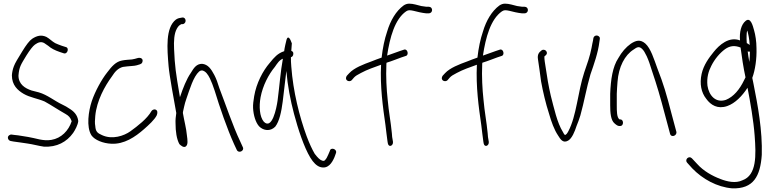

<svg xmlns="http://www.w3.org/2000/svg" viewBox="-20 -766 4216 1050"><path d="M30 -26C17 -17 24 2 38 5L54 8C82 11 106 16 131 19C160 23 191 32 220 36C291 40 345 10 380 -39C391 -55 406 -83 408 -104C404 -138 383 -158 358 -173C348 -180 336 -187 321 -194C278 -214 240 -247 192 -261L153 -271C117 -283 81 -305 81 -353C85 -401 94 -412 124 -462C144 -494 160 -514 171 -522C188 -534 203 -540 221 -531L243 -516C260 -501 280 -491 306 -482L327 -475C349 -466 361 -505 339 -509L317 -516C304 -521 292 -525 282 -530C264 -540 252 -554 234 -564C206 -577 182 -571 156 -554C141 -544 123 -520 101 -484C79 -448 62 -421 56 -404C49 -386 46 -369 45 -354C45 -300 77 -272 109 -253C143 -233 187 -227 224 -211C259 -192 299 -165 338 -143C356 -133 365 -123 372 -103C355 -51 315 -10 261 -1C215 7 174 -11 134 -17C110 -20 85 -26 59 -28L44 -30C39 -31 34 -29 30 -26Z M480 -26C498 0 544 18 588 20C659 24 719 -17 768 -60C793 -82 825 -111 837 -135C842 -147 843 -161 832 -166C823 -171 811 -164 808 -158C785 -117 733 -77 693 -48C658 -23 594 -1 538 -27C513 -38 503 -46 501 -77C498 -92 499 -110 501 -132C509 -216 553 -295 592 -348C609 -375 626 -393 652 -400C661 -401 669 -402 676 -403C691 -405 715 -405 728 -409C739 -413 754 -414 758 -425C766 -444 750 -454 731 -448C719 -445 716 -443 702 -441C682 -439 666 -439 647 -435C614 -429 591 -403 567 -371C535 -331 500 -266 482 -213C464 -159 451 -72 480 -26Z M902 -404C906 -355 932 -214 944 -148C941 -128 939 -109 940 -91C940 -47 946 -5 961 22C967 28 984 44 996 35C1009 25 1006 2 1002 -27C999 -63 987 -107 980 -149C981 -152 981 -154 981 -156L987 -183C990 -197 994 -211 999 -225C1018 -279 1037 -346 1069 -375C1074 -379 1079 -381 1085 -381C1105 -377 1117 -359 1128 -337C1136 -320 1145 -298 1154 -270C1181 -181 1222 -62 1260 22L1275 54C1285 75 1318 59 1308 39L1293 6C1253 -78 1214 -195 1180 -283C1171 -313 1162 -337 1152 -356C1135 -388 1118 -414 1085 -417C1055 -417 1040 -395 1024 -368C1000 -334 980 -282 965 -237C965 -236 965 -236 964 -235L961 -253C942 -365 936 -402 932 -498C930 -541 932 -582 947 -609C956 -625 961 -628 972 -634H980C1003 -639 998 -674 976 -670C963 -668 954 -667 942 -659C884 -614 894 -500 902 -404Z M1364 -175C1366 -136 1378 -96 1397 -75C1421 -51 1458 -46 1485 -73C1508 -102 1519 -156 1526 -210C1533 -265 1539 -323 1546 -378C1553 -296 1568 -219 1588 -143C1610 -60 1642 38 1677 96C1694 124 1712 141 1730 147C1774 161 1796 124 1809 94L1817 72C1826 49 1788 37 1784 59L1775 80C1770 93 1764 103 1757 110C1754 114 1748 115 1741 112C1730 109 1717 96 1701 75C1687 51 1672 19 1657 -21C1618 -127 1583 -265 1573 -402C1571 -421 1571 -438 1571 -453C1578 -455 1584 -461 1584 -471C1585 -480 1581 -485 1573 -488C1574 -505 1575 -518 1576 -529C1566 -559 1554 -572 1547 -549C1544 -538 1536 -504 1534 -486C1533 -485 1532 -485 1531 -485C1498 -473 1481 -454 1455 -422C1417 -378 1382 -311 1370 -240C1366 -216 1363 -194 1364 -175ZM1405 -234C1417 -298 1449 -359 1483 -400C1497 -420 1507 -437 1527 -445C1514 -375 1508 -291 1498 -216C1492 -173 1468 -55 1423 -100C1399 -128 1396 -185 1405 -234Z M1872 -338C1872 -329 1880 -322 1890 -322C1895 -322 1900 -324 1903 -327L1916 -342C1923 -350 1936 -358 1954 -367C1987 -385 2028 -399 2064 -412C2058 -292 2074 -179 2088 -82C2092 -55 2095 -17 2099 6L2101 18C2106 43 2132 31 2129 9L2127 -3C2125 -10 2124 -22 2123 -37C2117 -101 2106 -153 2100 -222C2094 -277 2090 -348 2093 -412C2093 -415 2093 -419 2094 -423C2124 -432 2160 -447 2175 -452L2199 -460C2217 -464 2210 -499 2191 -495L2167 -487C2152 -482 2128 -473 2097 -462C2112 -561 2139 -661 2201 -704C2207 -708 2213 -710 2218 -710C2225 -710 2232 -709 2241 -707C2260 -702 2289 -695 2311 -693H2325C2335 -693 2343 -701 2343 -711C2343 -721 2336 -729 2325 -729H2312C2304 -730 2295 -731 2284 -733C2263 -738 2240 -746 2218 -746C2208 -746 2197 -743 2187 -736C2146 -706 2115 -654 2097 -593C2083 -552 2073 -504 2067 -451C2047 -444 2028 -437 2011 -430C1967 -414 1917 -395 1890 -366L1877 -352C1874 -348 1872 -343 1872 -338Z M2396 -338C2396 -329 2404 -322 2414 -322C2419 -322 2424 -324 2427 -327L2440 -342C2447 -350 2460 -358 2478 -367C2511 -385 2552 -399 2588 -412C2582 -292 2598 -179 2612 -82C2616 -55 2619 -17 2623 6L2625 18C2630 43 2656 31 2653 9L2651 -3C2649 -10 2648 -22 2647 -37C2641 -101 2630 -153 2624 -222C2618 -277 2614 -348 2617 -412C2617 -415 2617 -419 2618 -423C2648 -432 2684 -447 2699 -452L2723 -460C2741 -464 2734 -499 2715 -495L2691 -487C2676 -482 2652 -473 2621 -462C2636 -561 2663 -661 2725 -704C2731 -708 2737 -710 2742 -710C2749 -710 2756 -709 2765 -707C2784 -702 2813 -695 2835 -693H2849C2859 -693 2867 -701 2867 -711C2867 -721 2860 -729 2849 -729H2836C2828 -730 2819 -731 2808 -733C2787 -738 2764 -746 2742 -746C2732 -746 2721 -743 2711 -736C2670 -706 2639 -654 2621 -593C2607 -552 2597 -504 2591 -451C2571 -444 2552 -437 2535 -430C2491 -414 2441 -395 2414 -366L2401 -352C2398 -348 2396 -343 2396 -338Z M2922 -442C2928 -406 2933 -363 2939 -321C2949 -265 2965 -198 2982 -146C2995 -100 3011 -56 3032 -25C3045 -4 3059 19 3087 3C3108 -9 3123 -46 3133 -77C3140 -95 3148 -114 3154 -135C3174 -206 3188 -288 3209 -359C3228 -414 3251 -478 3258 -538L3260 -551C3261 -556 3261 -560 3258 -564C3248 -577 3228 -573 3225 -557L3223 -544C3221 -535 3218 -522 3215 -504C3207 -461 3190 -413 3175 -370C3140 -264 3133 -132 3088 -48C3083 -39 3077 -28 3069 -28C3066 -31 3062 -36 3058 -45C3027 -94 3010 -174 2992 -243C2980 -295 2971 -348 2964 -398C2960 -423 2957 -439 2957 -457C2962 -462 2971 -467 2971 -476C2971 -485 2963 -494 2953 -494C2948 -494 2944 -493 2941 -490C2927 -479 2918 -468 2922 -442Z M3317 -190C3317 -150 3320 -108 3341 -91C3351 -82 3359 -77 3366 -77H3373C3381 -77 3387 -85 3387 -95C3387 -105 3381 -113 3373 -113H3368C3353 -123 3353 -158 3353 -190V-253C3354 -274 3355 -295 3357 -318C3363 -401 3397 -465 3445 -495C3462 -507 3474 -515 3491 -499C3500 -491 3508 -477 3517 -458C3527 -436 3536 -410 3545 -380C3574 -294 3589 -243 3618 -133L3644 -36C3649 -11 3683 -23 3679 -45L3653 -142C3624 -254 3609 -305 3575 -392C3556 -444 3539 -501 3509 -528C3481 -552 3458 -545 3430 -527C3403 -508 3380 -481 3362 -449C3330 -401 3320 -331 3317 -253Z M3733 112C3733 117 3735 121 3738 124L3766 155C3822 213 3901 257 3984 264C4101 268 4138 197 4146 81C4150 -52 4124 -191 4101 -306L4098 -321C4097 -326 4095 -333 4094 -340C4110 -383 4119 -445 4117 -503C4117 -539 4111 -576 4104 -600C4097 -625 4085 -674 4058 -652C4033 -632 4023 -590 4027 -545C3967 -568 3913 -520 3883 -482C3857 -450 3828 -411 3817 -362C3805 -307 3815 -260 3842 -226C3867 -191 3905 -168 3957 -186C4000 -201 4039 -241 4068 -286C4083 -209 4101 -106 4107 -24C4115 83 4119 192 4040 220C4003 238 3956 227 3920 213C3875 196 3827 169 3793 131L3764 100C3761 97 3756 94 3751 94C3742 94 3733 102 3733 112ZM3849 -297C3844 -342 3855 -377 3870 -406C3888 -442 3915 -475 3945 -497C3973 -517 4000 -518 4030 -506C4036 -460 4046 -392 4057 -343L4049 -327C4025 -277 3992 -237 3950 -220C3894 -201 3857 -244 3849 -297ZM4063 -573C4063 -583 4064 -592 4067 -599C4073 -576 4078 -553 4080 -520C4075 -523 4070 -528 4064 -530C4063 -545 4062 -560 4063 -573ZM4069 -485C4073 -483 4077 -483 4081 -484C4081 -466 4080 -447 4078 -427C4074 -448 4071 -468 4069 -485Z"/></svg>

Font: Stray Cat
Style: Cn
Weight: 400
Version: Version 1.0